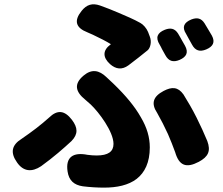

<svg xmlns="http://www.w3.org/2000/svg" viewBox="-20 -801 1020 878"><path d="M405 -642C437 -627 466 -612 487 -599C487 -599 486 -598 486 -598C449 -571 449 -539 483 -508C510 -484 538 -481 567 -502C597 -524 630 -551 655 -571C667 -581 675 -609 665 -634L657 -655C650 -672 635 -689 622 -696C592 -713 556 -728 521 -743C493 -755 465 -766 437 -776C402 -788 376 -780 353 -751C317 -706 326 -674 380 -653C389 -649 397 -646 405 -642ZM605 17C642 -12 665 -58 665 -127C665 -173 652 -218 624 -265C597 -313 556 -363 499 -418C488 -428 478 -438 467 -448C433 -481 399 -486 363 -456C317 -418 324 -382 370 -345C379 -337 387 -330 395 -323C432 -288 499 -199 499 -143C499 -108 475 -90 422 -90C409 -90 395 -91 380 -93C315 -106 279 -83 289 -17C295 24 318 45 359 51C392 55 425 57 456 57C515 57 567 46 605 17ZM879 -263C860 -301 839 -337 819 -369C794 -404 766 -405 728 -385C681 -360 669 -329 699 -284C716 -254 733 -221 748 -188C760 -160 771 -133 781 -105C799 -43 832 -31 889 -61C932 -84 945 -110 928 -156C914 -190 897 -227 879 -263ZM145 -214C124 -198 102 -182 80 -167C33 -138 26 -103 58 -58C87 -16 126 -13 168 -41C196 -61 222 -82 246 -102C268 -120 288 -139 307 -156C338 -188 336 -217 309 -253C276 -296 243 -301 204 -263C186 -247 166 -230 145 -214ZM814 -613C807 -625 801 -637 794 -648C779 -671 760 -675 734 -665C699 -651 690 -629 710 -597C714 -590 718 -583 721 -576C726 -567 731 -558 736 -549C751 -521 772 -515 801 -527C833 -541 843 -561 826 -592C822 -599 818 -606 814 -613ZM936 -660C929 -672 922 -684 915 -695C900 -718 881 -722 855 -712C821 -698 811 -677 831 -646C835 -639 839 -631 843 -624C848 -615 853 -606 858 -597C873 -569 894 -563 923 -575C954 -588 965 -608 949 -638C945 -645 940 -653 936 -660Z"/></svg>

Font: GenSenRounded2 TW H
Style: Regular
Weight: 900
Version: Version 2.100;PS 2.1;hotconv 16.6.51;makeotf.lib2.5.65220 DE